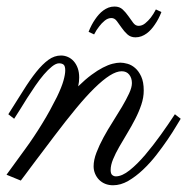

<svg xmlns="http://www.w3.org/2000/svg" viewBox="-25 -526 564 578"><path d="M407.7 -253.4Q407.7 -232.4 400.4 -210.7Q393.1 -189 381.8 -167.2Q370.6 -145.5 357.9 -124.5Q345.2 -103.5 334 -84Q322.8 -64.5 315.4 -46.6Q308.1 -28.8 308.1 -14.2Q308.1 -2.9 313 1Q317.9 4.9 323.7 4.9Q342.3 4.9 365.2 -13.4Q388.2 -31.7 411.9 -59.6Q435.5 -87.4 459 -120.1Q482.4 -152.8 501.5 -182.1L519 -168.5Q515.1 -162.6 504.9 -145.3Q494.6 -127.9 479.5 -105.7Q464.4 -83.5 445.6 -59.3Q426.8 -35.2 405.3 -14.9Q383.8 5.4 361.1 18.6Q338.4 31.7 315.4 31.7Q302.2 31.7 291.5 27.3Q280.8 22.9 273.2 15.1Q265.6 7.3 261.2 -3.2Q256.8 -13.7 256.8 -25.4Q256.8 -44.4 265.4 -66.7Q273.9 -88.9 286.6 -112.3Q299.3 -135.7 314.5 -159.4Q329.6 -183.1 342.3 -204.6Q355 -226.1 363.5 -244.4Q372.1 -262.7 372.1 -275.9Q372.1 -291 364 -301.3Q356 -311.5 341.3 -311.5Q325.7 -311.5 305.2 -298.6Q284.7 -285.6 259.3 -260.7Q233.9 -235.8 203.9 -199.5Q173.8 -163.1 138.7 -116.7Q118.7 -89.8 99.6 -64.9Q91.3 -54.2 83 -43Q74.7 -31.7 66.4 -20.8Q58.1 -9.8 50.8 0.2Q43.5 10.3 37.6 17.6L-5.4 0L51.8 -78.6Q64 -95.2 76.7 -114.3Q89.4 -133.3 101.8 -153.6Q114.3 -173.8 125.5 -194.3Q136.7 -214.8 146.5 -234.4Q160.6 -263.7 166 -283Q171.4 -302.2 171.4 -314Q171.4 -327.1 166.5 -331.3Q161.6 -335.4 152.8 -335.4Q143.6 -335.4 131.6 -325.9Q119.6 -316.4 106.9 -301.5Q94.2 -286.6 81.3 -267.8Q68.4 -249 56.6 -230.5Q44.9 -211.9 34.7 -195.3Q24.4 -178.7 17.6 -168.5L0 -182.1Q24.9 -221.2 45.2 -253.7Q65.4 -286.1 84.2 -309.6Q103 -333 120.8 -345.9Q138.7 -358.9 158.7 -358.9Q169.4 -358.9 179.4 -354.5Q189.5 -350.1 197 -341.6Q204.6 -333 209 -320.8Q213.4 -308.6 213.4 -292.5Q213.4 -279.8 210.4 -266.1Q231.9 -287.1 250.5 -300.8Q269 -314.5 284.7 -322.5Q300.3 -330.6 313.5 -334Q326.7 -337.4 337.4 -337.4Q346.7 -337.4 358.9 -334Q371.1 -330.6 381.8 -321.3Q392.6 -312 400.1 -295.7Q407.7 -279.3 407.7 -253.4ZM310.5 -471.7Q299.8 -471.7 290.3 -463.9Q280.8 -456.1 273.9 -446.8Q265.1 -436 258.3 -422.4L241.7 -430.2Q250 -451.7 261.7 -468.3Q266.6 -475.6 272.7 -482.4Q278.8 -489.3 286.1 -494.6Q293.5 -500 301.8 -503.2Q310.1 -506.3 319.8 -506.3Q335 -506.3 344.5 -497.3Q354 -488.3 361.6 -477.3Q369.1 -466.3 376 -457.3Q382.8 -448.2 392.1 -448.2Q402.8 -448.2 412.1 -455.8Q421.4 -463.4 428.7 -472.7Q437 -483.4 444.3 -497.6L460.9 -489.7Q452.6 -468.3 440.9 -451.7Q436 -444.3 429.9 -437.5Q423.8 -430.7 416.5 -425.3Q409.2 -419.9 400.6 -416.7Q392.1 -413.6 382.8 -413.6Q368.2 -413.6 358.4 -422.6Q348.6 -431.6 341.1 -442.6Q333.5 -453.6 326.7 -462.6Q319.8 -471.7 310.5 -471.7Z"/></svg>

Font: Parisienne
Style: Regular
Weight: 400
Designer: Astigmatic (AOETI)
Foundry: Astigmatic (AOETI)
Version: Version 1.000